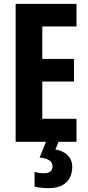

<svg xmlns="http://www.w3.org/2000/svg" viewBox="-20 -734 456 994"><path d="M376 0H61V-714H376V-597H199V-429H363V-312H199V-119H376ZM354 130Q354 164 340 189Q326 214 299 227Q272 240 233 240Q211 240 192.5 238Q174 236 159 232V156Q173 160 185.5 161.5Q198 163 208 163Q230 163 241 153.5Q252 144 252 127Q252 107 234.5 95.5Q217 84 185 82L218 0H283L267 40Q295 45 314 57Q333 69 343.5 87.5Q354 106 354 130Z"/></svg>

Font: Noto Sans Display ExtraCondensed
Style: Bold
Weight: 700
Width: 2
Designer: Monotype Design Team
Foundry: Monotype Imaging Inc.
Version: Version 2.003